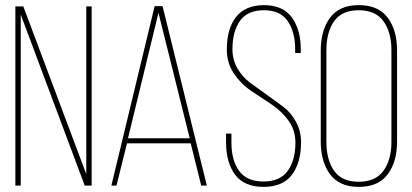

<svg xmlns="http://www.w3.org/2000/svg" viewBox="-20 -725 1610 750"><path d="M61 -668V0H40V-700H71L317 -45V-700H338V0H311Z M725 -165H476L435 0H415L584 -701H615L788 0H766ZM599 -675 480 -185H721Z M1010 -705Q1085 -705 1120 -657Q1155 -609 1155 -531V-518H1133V-532Q1133 -600 1104 -642.5Q1075 -685 1011 -685Q946 -685 917 -643Q888 -601 888 -533Q888 -491 908 -457Q928 -423 957.5 -401.5Q987 -380 1022 -355Q1057 -330 1086.5 -308Q1116 -286 1136 -249.5Q1156 -213 1156 -169Q1156 -90 1120.5 -42.5Q1085 5 1009 5Q934 5 898.5 -42.5Q863 -90 863 -169V-203H884V-168Q884 -99 914 -57.5Q944 -16 1009 -16Q1074 -16 1104 -57.5Q1134 -99 1134 -168Q1134 -217 1106.5 -254.5Q1079 -292 1039.5 -318Q1000 -344 960.5 -370.5Q921 -397 893.5 -438Q866 -479 866 -532Q866 -612 901.5 -658Q937 -704 1010 -705Z M1233 -172V-528Q1233 -607 1269.5 -656Q1306 -705 1381 -705Q1458 -705 1494.5 -656Q1531 -607 1531 -528V-172Q1531 -93 1494.5 -44Q1458 5 1381 5Q1306 5 1269.5 -44Q1233 -93 1233 -172ZM1255 -529V-171Q1255 -101 1285 -58Q1315 -15 1381 -15Q1447 -15 1478 -58Q1509 -101 1509 -171V-529Q1509 -599 1478 -642Q1447 -685 1381 -685Q1315 -685 1285 -642Q1255 -599 1255 -529Z"/></svg>

Font: TypoPRO Bebas Neue
Style: Regular
Weight: 300
Designer: Ryoichi Tsunekawa
Foundry: Ryoichi Tsunekawa
Version: Version 001.003